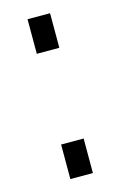

<svg xmlns="http://www.w3.org/2000/svg" viewBox="-88 -560 377 601"><g transform="rotate(-15 100.5 -259.0)"><path d="M64 -406V-518H137V-406ZM64 -112H137V0H64Z"/></g></svg>

Font: YasnoRaleway Medium
Style: Regular
Weight: 500
Designer: Matt McInerney, Pablo Impallari, Rodrigo Fuenzalida
Foundry: Matt McInerney, Pablo Impallari, Rodrigo Fuenzalida
Version: Version 4.026